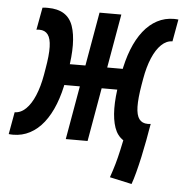

<svg xmlns="http://www.w3.org/2000/svg" viewBox="-76 -567 739 771"><g transform="rotate(5 293.5 -181.5)"><path d="M482.4 156.7 393.6 137.2Q404.3 106.4 411.4 81.5Q418.5 56.6 425.5 25.1Q432.6 -6.3 442.9 -56.6L536.6 -86.4Q532.7 -59.1 526.4 -24.7Q520 9.8 512.5 44.4Q504.9 79.1 497.1 108.6Q489.3 138.2 482.4 156.7ZM313.5 -215.8 329.1 -300.8H442.4L427.7 -215.8ZM-8.8 1Q-13.2 1 -17.6 0.7Q-22 0.5 -26.4 0L-10.3 -89.4Q14.2 -89.8 34.7 -109.6Q55.2 -129.4 70.3 -165.3Q85.4 -201.2 93.8 -249L98.1 -274.4Q107.9 -329.6 106.9 -363.3Q106 -397 94.2 -412.6Q82.5 -428.2 60.1 -428.2Q57.1 -428.2 54.2 -428Q51.3 -427.7 47.9 -427.2L64.5 -517.6Q70.3 -518.6 75.9 -518.6Q81.5 -518.6 86.9 -518.6Q165.5 -518.6 187.5 -455.1Q209.5 -391.6 189.5 -274.4L183.1 -237.8Q173.3 -182.1 156 -137.9Q138.7 -93.8 114.3 -62.7Q89.8 -31.7 58.8 -15.4Q27.8 1 -8.8 1ZM203.6 0 294.4 -517.6H382.3L291.5 0ZM499 1Q420.9 1 398.7 -62.5Q376.5 -126 396.5 -243.2L402.8 -279.8Q412.6 -335.4 429.9 -379.6Q447.3 -423.8 471.7 -454.8Q496.1 -485.8 527.1 -502.2Q558.1 -518.6 594.7 -518.6Q599.1 -518.6 603.5 -518.3Q607.9 -518.1 612.3 -517.6L596.2 -428.2Q572.3 -428.2 551.5 -408.2Q530.8 -388.2 515.6 -352.3Q500.5 -316.4 492.2 -268.6L487.8 -243.2Q478.5 -188.5 479.2 -154.5Q480 -120.6 491.7 -105Q503.4 -89.4 525.9 -89.4Q528.8 -89.4 531.7 -89.6Q534.7 -89.8 538.1 -90.3L521.5 0Q515.6 0.5 510 0.7Q504.4 1 499 1ZM137.2 -215.8 152.8 -300.8 268.6 -301.3 252.9 -215.8Z"/></g></svg>

Font: Cascadia Code PL
Style: Italic
Weight: 400
Italic angle: -10°
Monospace: yes
Designer: Aaron Bell
Foundry: Saja Typeworks
Version: Version 2404.023